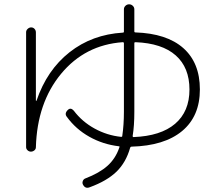

<svg xmlns="http://www.w3.org/2000/svg" viewBox="-20 -822 1040 901"><path d="M616.2 -624Q610.4 -624 610.4 -620.1V-297.9Q610.4 -231.4 602.5 -183.6Q602.5 -178.7 606.4 -178.7Q734.4 -183.6 801.8 -241.2Q869.1 -298.8 869.1 -401.9Q869.1 -504.9 804.7 -562Q740.2 -619.1 616.2 -624ZM102.5 -131.8V-670.9Q102.5 -679.7 109.9 -686.5Q117.2 -693.4 126 -693.4Q135.7 -693.4 142.1 -686.5Q148.4 -679.7 148.4 -669.9V-349.6Q148.4 -348.6 149.4 -348.6Q151.4 -348.6 151.4 -349.6Q200.2 -493.2 306.2 -576.7Q412.1 -660.2 556.6 -668.9Q561.5 -668.9 561.5 -673.8V-778.3Q561.5 -788.1 568.8 -794.9Q576.2 -801.8 585.9 -801.8Q595.7 -801.8 603 -794.9Q610.4 -788.1 610.4 -778.3V-674.8Q610.4 -669.9 615.2 -669.9Q762.7 -665 840.3 -596.2Q918 -527.3 918 -402.3Q918 -276.4 834.5 -207Q751 -137.7 596.7 -133.8Q592.8 -133.8 590.8 -128.9Q571.3 -59.6 526.4 -16.1Q481.4 27.3 401.4 56.6Q379.9 65.4 369.1 43.9Q365.2 36.1 368.7 27.3Q372.1 18.6 379.9 15.6Q446.3 -9.8 484.4 -43.9Q522.5 -78.1 540 -129.9Q543 -135.7 537.1 -135.7Q462.9 -144.5 399.4 -180.2Q335.9 -215.8 293.9 -273.4Q281.2 -289.1 297.9 -305.7Q311.5 -319.3 326.2 -302.7Q365.2 -251 423.8 -218.8Q482.4 -186.5 548.8 -179.7Q553.7 -179.7 553.7 -183.6Q561.5 -236.3 561.5 -297.9V-619.1Q561.5 -624 555.7 -624Q378.9 -611.3 266.6 -475.6Q154.3 -339.8 148.4 -130.9Q148.4 -122.1 141.1 -116.2Q133.8 -110.4 125 -110.4Q116.2 -110.4 109.4 -116.7Q102.5 -123 102.5 -131.8Z"/></svg>

Font: Rounded-L Mgen+ 1m light
Style: Regular
Weight: 200
Designer: [Source Han Sans]
Ryoko NISHIZUKA  (kana & ideographs); Paul D. Hunt (Latin, Greek & Cyrillic); Wenlong ZHANG  (bopomofo
Version: Version 1.059.20150602